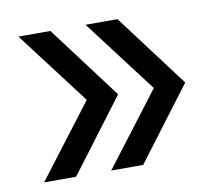

<svg xmlns="http://www.w3.org/2000/svg" viewBox="-58 -617 665 589"><g transform="rotate(-10 274.0 -323.0)"><path d="M133.8 -95.7H34.2L207 -322.3L34.2 -549.8H133.8L304.7 -322.3ZM342.8 -95.7H243.2L416 -322.3L243.2 -549.8H342.8L513.7 -322.3Z"/></g></svg>

Font: Giphurs SC
Style: Regular
Weight: 400
Version: Version 0.920